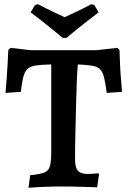

<svg xmlns="http://www.w3.org/2000/svg" viewBox="-20 -877 601 903"><path d="M114 6 122 -53Q167 -57 188 -65.5Q209 -74 215 -96Q221 -118 221 -164V-574Q176 -573 149 -569Q122 -565 109 -552.5Q96 -540 89.5 -514.5Q83 -489 78 -445L6 -440Q9 -472 11.5 -508.5Q14 -545 16 -580Q18 -615 19 -642L29 -652L124 -641H435L532 -652L542 -642Q543 -611 544.5 -575.5Q546 -540 549 -506Q552 -472 554 -445L482 -440Q476 -486 469.5 -512.5Q463 -539 450.5 -551.5Q438 -564 413 -568Q388 -572 346 -574Q343 -541 341 -488.5Q339 -436 337.5 -373.5Q336 -311 334.5 -247.5Q333 -184 333 -128Q333 -90 346 -74.5Q359 -59 389 -59Q415 -59 442 -62L446 -58L437 4Q412 3 380 2Q348 1 319 0.5Q290 0 272 0Q255 0 227.5 0.5Q200 1 170 2.5Q140 4 114 6ZM275 -699Q275 -699 261.5 -710Q248 -721 226 -739Q204 -757 177.5 -778Q151 -799 124 -819L145 -854L159 -857Q193 -839 228 -822.5Q263 -806 284 -796Q306 -806 339.5 -822Q373 -838 409 -857L423 -854L444 -819Q417 -799 390.5 -778Q364 -757 341.5 -739Q319 -721 306 -710Q293 -699 293 -699Z"/></svg>

Font: Alegreya SemiBold
Style: Regular
Weight: 600
Designer: Juan Pablo del Peral
Foundry: Huerta Tipografica
Version: Version 2.009